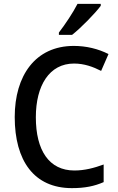

<svg xmlns="http://www.w3.org/2000/svg" viewBox="-20 -961 609 991"><path d="M500 -931V-941H380C357 -896 317 -836 284 -793V-781H352C398 -817 472 -893 500 -931ZM362 -633C415 -633 461 -616 502 -595L540 -682C487 -709 425 -724 361 -724C162 -724 56 -570 56 -357C56 -131 156 10 351 10C418 10 467 0 515 -21V-112C466 -94 417 -81 364 -81C233 -81 165 -185 165 -356C165 -520 235 -633 362 -633Z"/></svg>

Font: Noto Sans Arabic UI SmCn Md
Style: Regular
Weight: 500
Width: 4
Designer: Monotype Design Team, Nadine Chahine and Nizar Qandah
Foundry: Monotype Imaging Inc.
Version: Version 2.010